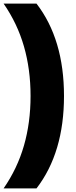

<svg xmlns="http://www.w3.org/2000/svg" viewBox="-51 -828 420 1068"><path d="M119 -294Q119 -442.5 82.2 -570Q45.5 -697.5 -31 -808H152Q305 -609.5 305 -294Q305 21.5 152 220H-31Q45.5 109.5 82.2 -18Q119 -145.5 119 -294Z"/></svg>

Font: Encode Sans Semi Condensed ExBd
Style: Regular
Weight: 800
Width: 4
Designer: Multiple Designers
Foundry: Impallari Type
Version: Version 2.000